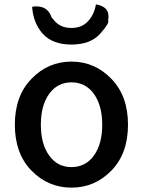

<svg xmlns="http://www.w3.org/2000/svg" viewBox="-20 -846 654 879"><path d="M124 -485Q200 -564 307 -564Q414 -564 490 -485Q566 -407 566 -275Q566 -143 490 -65Q414 13 307 13Q200 13 124 -65Q48 -143 48 -275Q48 -407 124 -485ZM307 -81Q372 -81 410 -134Q448 -187 448 -275Q448 -363 410 -416Q372 -469 307 -469Q243 -469 205 -416Q167 -363 167 -275Q167 -187 205 -134Q243 -81 307 -81ZM438 -691Q394 -642 307 -642Q221 -642 176 -691Q132 -741 127 -815Q196 -826 216 -767L231 -749Q259 -718 307 -718Q355 -718 383 -749Q412 -780 419 -826Q487 -815 475 -753Q483 -741 438 -691Z"/></svg>

Font: Swei Half Moon CJK TC
Style: Medium
Weight: 500
Version: Version 2.125